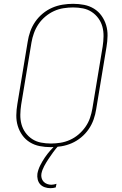

<svg xmlns="http://www.w3.org/2000/svg" viewBox="-20 -763 640 1006"><path d="M246 8Q216 8 188 2.5Q160 -3 136.5 -17.5Q113 -32 97 -54.5Q81 -77 73 -103.5Q65 -130 65.5 -159.5Q66 -189 71 -218L125 -544Q129 -571 138.5 -598Q148 -625 164.5 -649Q181 -673 204 -692Q227 -711 253.5 -722.5Q280 -734 308 -738.5Q336 -743 363 -743Q393 -743 421 -737.5Q449 -732 472.5 -717.5Q496 -703 512 -680.5Q528 -658 536 -631.5Q544 -605 543.5 -575.5Q543 -546 538 -517L484 -191Q480 -164 470.5 -137Q461 -110 444.5 -86Q428 -62 405 -43Q382 -24 355.5 -12.5Q329 -1 301 3.5Q273 8 246 8ZM247 -11Q271 -11 296.5 -15Q322 -19 346.5 -30Q371 -41 391.5 -58.5Q412 -76 427.5 -98Q443 -120 451.5 -145Q460 -170 464 -194L518 -520Q522 -546 522.5 -572.5Q523 -599 516.5 -623Q510 -647 495.5 -667Q481 -687 460.5 -700.5Q440 -714 415 -719Q390 -724 363 -724Q339 -724 313 -720Q287 -716 263 -705Q239 -694 218 -676.5Q197 -659 182 -637Q167 -615 158 -590Q149 -565 145 -541L91 -215Q87 -189 86.5 -162.5Q86 -136 92.5 -112Q99 -88 113.5 -68Q128 -48 148.5 -34.5Q169 -21 194.5 -16Q220 -11 247 -11ZM244 223Q229 223 214.5 218Q200 213 190.5 202.5Q181 192 177.5 177Q174 162 176 147Q180 125 190.5 104Q201 83 214.5 63Q228 43 244 25Q260 7 277 -8H288L287 0Q272 16 259 34Q246 52 234 70Q222 88 211.5 107.5Q201 127 197 147Q195 159 198 170Q201 181 208.5 189Q216 197 227 201Q238 205 249 205Q256 205 262.5 203.5Q269 202 276 200L272 219Q265 221 258 222Q251 223 244 223Z"/></svg>

Font: Iosevka Thin Extended Oblique
Style: Regular
Weight: 100
Width: 7
Italic angle: -9°
Monospace: yes
Designer: Belleve Invis
Foundry: Belleve Invis
Version: Version 32.5.0; ttfautohint (v1.8.4)